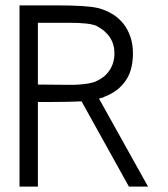

<svg xmlns="http://www.w3.org/2000/svg" viewBox="-20 -706 624 715"><path d="M531.2 -11.2H460L283.7 -328.6Q261.7 -327.6 233.4 -326.9Q205.1 -326.2 169.9 -326.2H121.1V-11.2H52.7V-686H189Q302.2 -686 343.8 -676.3Q373.5 -668.9 397.9 -654.1Q422.4 -639.2 439.5 -617.7Q456.5 -596.2 465.8 -568.4Q475.1 -540.5 475.1 -507.3Q475.1 -473.6 466.8 -445.3Q458.5 -417 439.9 -395Q413.6 -362.8 370.1 -346.2L362.3 -342.3H361.3Q359.4 -342.3 357.4 -341.3L348.6 -338.9ZM406.2 -507.3Q406.2 -574.7 338.9 -609.9Q324.7 -615.7 300 -618.4Q275.4 -621.1 240.2 -621.1H121.1V-391.1L234.9 -390.1Q245.1 -390.1 255.4 -390.1Q265.6 -390.1 273.9 -391.1Q313 -393.6 336.4 -402.3Q336.9 -403.8 338.9 -403.8Q354 -410.6 366 -420.2Q377.9 -429.7 387.7 -443.8Q406.2 -471.7 406.2 -507.3Z"/></svg>

Font: Kawthoolei
Style: Regular
Weight: 400
Designer: Moe Zed
Foundry: Moe Zed
Version: Version 1.000;July 10, 2024;FontCreator 14.0.0.2901 32-bit